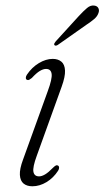

<svg xmlns="http://www.w3.org/2000/svg" viewBox="-20 -660 375 688"><path d="M120 -28Q103 -28 99.8 -44.2Q96.5 -60.5 112 -102.5L201 -349.5Q214 -385.5 213 -407.2Q212 -429 200 -439Q188 -449 169 -449Q144.5 -449 119.2 -433.8Q94 -418.5 76.5 -392.5Q72.5 -386.5 72.5 -381.2Q72.5 -376 76.5 -374Q80.5 -372 84.8 -374.2Q89 -376.5 94 -380.5Q110.5 -398.5 122.8 -405.8Q135 -413 145 -413Q162.5 -413 165 -395.2Q167.5 -377.5 151 -333L62.5 -88Q50 -54.5 51.2 -33.2Q52.5 -12 64.5 -2.2Q76.5 7.5 96 7.5Q122 7.5 146.8 -7.5Q171.5 -22.5 188 -48Q192 -54 191.8 -59.5Q191.5 -65 188 -66.5Q184 -69 179.8 -66.8Q175.5 -64.5 170.5 -59.5Q153.5 -42 141.5 -35Q129.5 -28 120 -28ZM261.5 -601.5Q279 -620.5 291.8 -631.2Q304.5 -642 318 -640Q329 -638.5 332.8 -630.2Q336.5 -622 332.5 -612.5Q328.5 -601 317.2 -591.5Q306 -582 290 -571.5L187 -499Q184 -497 180.5 -496.5Q177 -496 175 -498.5Q173 -501 174.8 -504.5Q176.5 -508 179.5 -511.5Z"/></svg>

Font: Fraunces 72pt Soft Wonky ExtraLight
Style: Italic
Weight: 250
Italic angle: -16°
Version: Version 1.000;[b76b70a41]